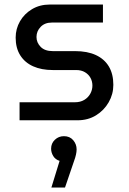

<svg xmlns="http://www.w3.org/2000/svg" viewBox="-20 -530 567 846"><path d="M66.2 0V-79.4H309.6Q334 -79.4 351.3 -89.8Q368.6 -100.2 377.9 -117.2Q387.2 -134.2 387.2 -152.8Q387.2 -171.2 378.9 -186.6Q370.6 -202 354.5 -211.7Q338.4 -221.4 315.2 -221.4H212Q163 -221.4 126.3 -237.7Q89.6 -254 69.3 -286.1Q49 -318.2 49 -364.2Q49 -403.2 68.1 -436.3Q87.2 -469.4 121.3 -489.7Q155.4 -510 199.4 -510H433.6V-430.6H208.4Q177.4 -430.6 159.1 -411.6Q140.8 -392.6 140.8 -367Q140.8 -342.2 159.2 -323.5Q177.6 -304.8 212 -304.8H310.4Q365 -304.8 402.6 -287.3Q440.2 -269.8 459.8 -236.8Q479.4 -203.8 479.4 -156Q479.4 -115.2 459 -79.5Q438.6 -43.8 403.2 -21.9Q367.8 0 321.4 0ZM206.4 296.4 242.6 178.8Q224 173.2 214.6 157.6Q205.2 142 205.2 125.2Q205.2 101.6 221.8 85.8Q238.4 70 261.6 70Q287.6 70 302.6 87.7Q317.6 105.4 317.6 128.2Q317.6 149.2 306 180.4L266.4 296.4Z"/></svg>

Font: MuseoModerno Thin
Style: Regular
Weight: 100
Designer: Pablo Cosgaya, Héctor Gatti, Marcela Romero, and the Authors of The MuseoModerno Project.
Foundry: Omnibus-Type Team
Version: Version 1.003